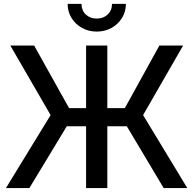

<svg xmlns="http://www.w3.org/2000/svg" viewBox="-20 -960 986 980"><path d="M527.8 -727.5V-408.2H617.2L793.5 -727.5H914.6L710.4 -372.6L936 0H815.4L627.4 -315.4H527.8V0H419.4V-315.4H320.8L129.9 0H10.3L238.3 -372.6L32.7 -727.5H154.3L332.5 -408.2H419.4V-727.5ZM473.6 -798.8Q432.1 -798.8 398.4 -817.6Q364.7 -836.4 345 -868.4Q325.2 -900.4 325.2 -940.4H396Q396 -907.2 417.7 -886.2Q439.5 -865.2 473.6 -865.2Q507.8 -865.2 529.8 -886.2Q551.8 -907.2 551.8 -940.4H622.6Q622.6 -900.4 602.8 -868.4Q583 -836.4 549.3 -817.6Q515.6 -798.8 473.6 -798.8Z"/></svg>

Font: Inter Display Medium
Style: Regular
Weight: 500
Designer: Rasmus Andersson
Foundry: rsms
Version: Version 4.001;git-9221beed3